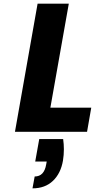

<svg xmlns="http://www.w3.org/2000/svg" viewBox="-20 -722 520 1052"><path d="M256 -132H480L457 0H62L186 -702H357ZM326 40Q330 68 330 96Q330 127 325 158Q313 228 270 269Q227 310 158 310L170 245Q222 245 233 179L236 163H173L195 40Z"/></svg>

Font: Fz Poppins
Style: Bold Italic
Weight: 700
Italic angle: -10°
Designer: Ninad Kale (Devanagari), Jonny Pinhorn (Latin)
Foundry: Indian Type Foundry
Version: Vit hóa bi Vntype.Com & FontZin.Com